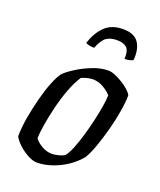

<svg xmlns="http://www.w3.org/2000/svg" viewBox="-131 -781 722 865"><g transform="rotate(20 230.0 -349.0)"><path d="M148 0Q131 0 107.5 -12Q84 -24 62.5 -43Q41 -62 30 -82Q30 -124 38.5 -173Q47 -222 59.5 -270Q72 -318 87 -355.5Q102 -393 116 -411Q130 -426 162.5 -447Q195 -468 235 -484Q275 -500 312 -500Q326 -500 345 -492Q364 -484 383 -472Q402 -460 416 -447Q430 -434 433 -425Q433 -394 425.5 -348.5Q418 -303 405 -254.5Q392 -206 377 -164Q362 -122 347 -98Q308 -52 253.5 -26Q199 0 148 0ZM199 -60Q211 -60 228 -64Q245 -68 258 -75Q271 -90 283.5 -120.5Q296 -151 307.5 -190Q319 -229 328 -268.5Q337 -308 342.5 -341.5Q348 -375 348 -395Q333 -412 309 -425.5Q285 -439 260 -439Q247 -439 233 -435.5Q219 -432 205 -426Q184 -394 167.5 -349Q151 -304 139.5 -256.5Q128 -209 121.5 -168Q115 -127 115 -104Q127 -87 150.5 -73.5Q174 -60 199 -60ZM215 -574Q200 -574 189 -577Q178 -580 174 -583Q191 -635 223 -666.5Q255 -698 310 -698Q364 -698 385 -666.5Q406 -635 401 -583Q397 -580 386 -577Q375 -574 361 -574Q363 -615 347 -628.5Q331 -642 301 -642Q270 -642 250.5 -628.5Q231 -615 215 -574Z"/></g></svg>

Font: Texturina
Style: Italic
Weight: 400
Italic angle: -11°
Designer: Guillermo Torres Carreño
Foundry: Omnibus-Type
Version: Version 1.002; ttfautohint (v1.8.3)